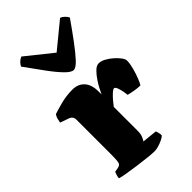

<svg xmlns="http://www.w3.org/2000/svg" viewBox="-241 -867 943 943"><g transform="rotate(-45 230.5 -396.0)"><path d="M242 0Q229 0 198.5 -3Q168 -6 132 -11Q96 -16 66 -21Q36 -26 24 -30Q24 -37 27 -47.5Q30 -58 34 -66L57 -70Q67 -72 72 -77.5Q77 -83 78.5 -98.5Q80 -114 80 -147V-382Q80 -393 74.5 -400.5Q69 -408 61 -411L13 -428Q15 -440 18 -451Q21 -462 28 -472Q45 -478 86 -489Q127 -500 170 -500Q209 -500 232 -475Q255 -450 255 -400V-382Q257 -386 266 -404.5Q275 -423 289.5 -445Q304 -467 320.5 -483.5Q337 -500 353 -500Q369 -500 387.5 -490Q406 -480 423 -465Q440 -450 450.5 -435.5Q461 -421 461 -411Q461 -390 453.5 -362Q446 -334 436.5 -310Q427 -286 421 -278Q403 -278 380.5 -282Q358 -286 344 -290Q344 -295 341 -312Q338 -329 332.5 -344.5Q327 -360 319 -360Q314 -360 305 -352.5Q296 -345 286 -334.5Q276 -324 267.5 -313Q259 -302 254 -296V-129Q254 -107 247.5 -92.5Q241 -78 237 -73L315 -65Q317 -60 319.5 -50.5Q322 -41 322 -31Q315 -23 300 -16Q285 -9 269.5 -4.5Q254 0 242 0ZM243 -563Q227 -563 201 -589.5Q175 -616 142.5 -660.5Q110 -705 72 -758Q77 -769 87 -778.5Q97 -788 108 -792L244 -683L377 -792Q388 -788 398 -778Q408 -768 412 -759Q375 -706 342 -661.5Q309 -617 284 -590Q259 -563 243 -563Z"/></g></svg>

Font: Texturina 12pt Black
Style: Regular
Weight: 900
Designer: Guillermo Torres Carreño
Foundry: Omnibus-Type
Version: Version 1.002